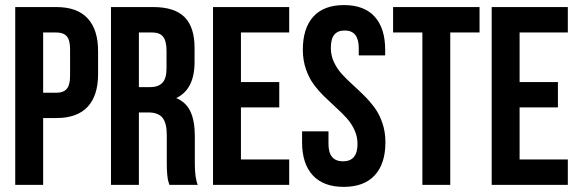

<svg xmlns="http://www.w3.org/2000/svg" viewBox="-20 -728 2284 756"><path d="M202.1 -700.2Q283.7 -700.2 325 -655.8Q366.2 -611.3 366.2 -526.9V-436Q366.2 -351.6 325 -307.4Q283.7 -263.2 202.1 -263.2H149.9V0H40V-700.2ZM202.1 -600.1H149.9V-362.8H202.1Q229.5 -362.8 242.7 -377.9Q255.9 -393.1 255.9 -429.2V-534.2Q255.9 -570.3 242.7 -585.2Q229.5 -600.1 202.1 -600.1Z M758.8 0H647Q643.1 -12.2 641.6 -18.3Q640.1 -24.4 638.4 -41.7Q636.7 -59.1 636.7 -85.9V-195.8Q636.7 -244.1 619.6 -264.6Q602.5 -285.2 564.9 -285.2H526.9V0H417V-700.2H583Q667.5 -700.2 706.8 -660.6Q746.1 -621.1 746.1 -539.1V-483.9Q746.1 -376 673.8 -341.8Q713.4 -325.2 730.2 -288.1Q747.1 -251 747.1 -192.9V-85Q747.1 -26.9 758.8 0ZM580.1 -600.1H526.9V-384.8H569.8Q602.5 -384.8 619.1 -401.6Q635.7 -418.5 635.7 -459V-527.8Q635.7 -565.4 622.6 -582.8Q609.4 -600.1 580.1 -600.1Z M928.7 -600.1V-404.8H1079.6V-305.2H928.7V-100.1H1118.7V0H818.8V-700.2H1118.7V-600.1Z M1172.4 -532.2Q1172.4 -616.7 1213.6 -662.4Q1254.9 -708 1334.5 -708Q1414.1 -708 1455.3 -662.4Q1496.6 -616.7 1496.6 -532.2V-509.8H1392.6V-539.1Q1392.6 -607.9 1337.4 -607.9Q1310.1 -607.9 1296.4 -591.6Q1282.7 -575.2 1282.7 -539.1Q1282.7 -509.8 1294.7 -483.9Q1306.6 -458 1325.4 -437.3Q1344.2 -416.5 1367.2 -395.8Q1390.1 -375 1413.1 -352.3Q1436 -329.6 1454.8 -304.2Q1473.6 -278.8 1485.6 -243.7Q1497.6 -208.5 1497.6 -168Q1497.6 -83.5 1455.6 -37.8Q1413.6 7.8 1333.5 7.8Q1253.4 7.8 1211.4 -37.8Q1169.4 -83.5 1169.4 -168V-210.9H1273.4V-161.1Q1273.4 -92.8 1330.6 -92.8Q1387.7 -92.8 1387.7 -161.1Q1387.7 -190.4 1375.7 -216.3Q1363.8 -242.2 1345 -262.9Q1326.2 -283.7 1303.2 -304.4Q1280.3 -325.2 1257.1 -347.9Q1233.9 -370.6 1215.1 -396Q1196.3 -421.4 1184.3 -456.5Q1172.4 -491.7 1172.4 -532.2Z M1527.8 -600.1V-700.2H1868.2V-600.1H1752.9V0H1643.1V-600.1Z M2025.9 -600.1V-404.8H2176.8V-305.2H2025.9V-100.1H2215.8V0H1916V-700.2H2215.8V-600.1Z"/></svg>

Font: VL Bebas Neue Bold
Style: Regular
Weight: 700
Designer: Ryoichi Tsunekawa
Foundry: Ryoichi Tsunekawa
Version: Version 1.300